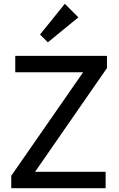

<svg xmlns="http://www.w3.org/2000/svg" viewBox="-20 -987 623 1007"><path d="M39 -65V0H534V-86H164L541 -630V-694H60V-608H416ZM190 -806 231 -765 391 -896 320 -967Z"/></svg>

Font: MV Cash
Style: Regular
Weight: 400
Designer: Rodrigo Fuenzalida
Foundry: fragTYPE
Version: Version 1.100;Glyphs 3.1.2 (3151)